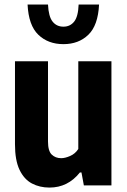

<svg xmlns="http://www.w3.org/2000/svg" viewBox="-20 -817 560 846"><path d="M198 9.5Q155 9.5 120.8 -8.5Q86.5 -26.5 66.2 -68.5Q46 -110.5 46 -181.5V-547H191.5V-193.5Q191.5 -151.5 208 -135.8Q224.5 -120 249.5 -120Q267 -120 289.2 -129.8Q311.5 -139.5 325 -160.5V-547H471V0H349.5L339 -57H332Q279 9.5 198 9.5ZM259.5 -622.5Q192 -622.5 149 -663.8Q106 -705 101.5 -797H191.5Q194 -744 211.8 -721.8Q229.5 -699.5 259.5 -699.5Q289 -699.5 306.8 -721.8Q324.5 -744 326.5 -797H416.5Q412 -705 369.2 -663.8Q326.5 -622.5 259.5 -622.5Z"/></svg>

Font: Encode Sans Cnd
Style: Bold
Weight: 700
Width: 3
Designer: Multiple Designers
Foundry: Impallari Type
Version: Version 3.002; ttfautohint (v1.8.3) -l 8 -r 50 -G 200 -x 14 